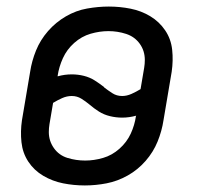

<svg xmlns="http://www.w3.org/2000/svg" viewBox="-20 -558 616 586"><path d="M239 8Q272 8 305.5 1.5Q339 -5 370 -22.5Q401 -40 424.5 -67Q448 -94 461 -126Q474 -158 479 -191L504 -339Q509 -373 505.5 -406Q502 -439 484 -465.5Q466 -492 438.5 -508.5Q411 -525 378.5 -531.5Q346 -538 312 -538Q280 -538 246 -532Q212 -526 181 -508Q150 -490 126.5 -463Q103 -436 90 -404Q77 -372 72 -339L47 -191Q42 -157 45.5 -124Q49 -91 66.5 -64.5Q84 -38 112 -21.5Q140 -5 172.5 1.5Q205 8 239 8ZM353 -265Q336 -265 323 -273.5Q310 -282 298 -291V-292Q284 -303 269 -312.5Q254 -322 236 -326.5Q218 -331 199 -331Q177 -331 156 -325V-327Q160 -354 172 -380.5Q184 -407 206.5 -427Q229 -447 256.5 -455Q284 -463 311 -463Q339 -463 365 -454.5Q391 -446 406.5 -424.5Q422 -403 422 -375Q422 -369 421.5 -363Q421 -357 420 -351L409 -286Q396 -278 381.5 -271.5Q367 -265 353 -265ZM240 -68Q212 -68 186 -76Q160 -84 144.5 -106Q129 -128 129 -155Q129 -161 129.5 -167Q130 -173 131 -179L142 -244Q155 -252 169.5 -258.5Q184 -265 199 -265Q215 -265 228 -257Q241 -249 253 -239Q267 -227 282 -217.5Q297 -208 315.5 -203.5Q334 -199 353 -199Q374 -199 396 -205L395 -204Q391 -176 379 -150Q367 -124 344.5 -104Q322 -84 294.5 -76Q267 -68 240 -68Z"/></svg>

Font: Iosevka Sparkle
Style: Italic
Weight: 400
Italic angle: -9°
Designer: Belleve Invis
Foundry: Belleve Invis
Version: Version 4.5.0; ttfautohint (v1.8.3)